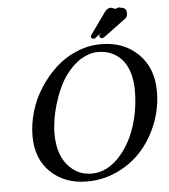

<svg xmlns="http://www.w3.org/2000/svg" viewBox="-57 -884 831 946"><g transform="rotate(-5 358.5 -411.5)"><path d="M442.9 -621.1Q402.3 -621.1 360.4 -595.9Q318.4 -570.8 282.2 -521Q244.1 -466.3 220 -386.2Q195.8 -306.2 195.8 -237.8Q195.8 -139.6 242.9 -83.3Q290 -26.9 362.8 -26.9Q442.4 -26.9 508.5 -104.5Q574.7 -182.1 599.1 -308.1Q608.9 -361.3 608.9 -414.1Q608.9 -514.6 564 -567.9Q519 -621.1 442.9 -621.1ZM335.9 9.8Q226.6 9.8 156.7 -56.6Q86.9 -123 86.9 -235.8Q86.9 -295.9 105 -357.2Q123 -418.5 157.5 -471.9Q191.9 -525.4 237.3 -567.4Q282.7 -609.4 341.1 -633.8Q399.4 -658.2 461.9 -658.2Q574.7 -658.2 645.8 -588.4Q716.8 -518.6 716.8 -402.8Q716.8 -323.2 688.5 -248.5Q660.2 -173.8 610.8 -116.7Q561.5 -59.6 489.5 -24.9Q417.5 9.8 335.9 9.8ZM578.1 -828.1Q603 -825.2 603 -800.8Q604 -797.4 603 -793.9Q601.1 -778.3 591.8 -772.9L481 -690.9L475.1 -688Q474.6 -687.5 473.1 -687.5Q471.7 -687.5 471.2 -687Q470.2 -687 468.8 -687.5Q467.3 -688 466.8 -688Q458 -690.4 458 -698.2Q458 -703.1 460 -705.1L466.8 -712.9L436 -689.9Q430.2 -688 429.2 -688H428.2Q424.8 -688 422.9 -689.9Q416 -691.4 416 -700.2Q416.5 -701.2 417 -703.4Q417.5 -705.6 418 -706.1L500 -820.8Q500.5 -820.8 501 -821.3Q501.5 -821.8 502 -821.8Q510.3 -831.5 523.9 -833Q531.7 -833 537.1 -829.1Q543.9 -829.1 548.8 -824.2Q555.2 -829.6 566.9 -831.1Q569.3 -831.1 578.1 -828.1Z"/></g></svg>

Font: Common Serif Medium
Style: Italic
Weight: 500
Italic angle: -12°
Designer: Philipp H. Poll, Khaled Hosny
Foundry: Stefan Peev, Context Ltd.
Version: Version 1.026